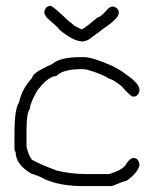

<svg xmlns="http://www.w3.org/2000/svg" viewBox="-20 -651 540 654"><path d="M255.9 -456.5H265.6Q295.4 -456.5 365.2 -425.3Q394.5 -409.7 406.2 -399.9Q455.1 -366.7 455.1 -345.2V-343.3Q451.7 -321.8 433.6 -321.8Q425.3 -321.8 394.5 -356.9Q365.7 -380.4 353.5 -382.3Q326.2 -399.4 277.3 -413.6Q267.1 -415.5 257.8 -415.5Q194.3 -415.5 171.9 -392.1Q145.5 -392.1 107.4 -343.3Q82 -299.3 82 -280.8Q70.3 -267.6 70.3 -208.5V-151.9Q82 -103 97.7 -103Q104.5 -96.2 173.8 -69.8Q223.6 -58.1 275.4 -58.1H351.6Q402.3 -73.7 410.2 -93.3Q422.9 -112.8 435.5 -112.8Q451.2 -112.8 455.1 -91.3V-89.4Q449.7 -62 410.2 -34.7Q402.8 -34.7 361.3 -17.1H263.7Q185.5 -17.1 132.8 -40.5Q121.1 -48.3 85.9 -60.1Q33.2 -90.8 33.2 -134.3Q29.8 -134.3 29.3 -144V-196.8Q29.3 -279.8 44.9 -302.2Q53.7 -346.7 89.8 -386.2Q89.8 -402.8 158.2 -433.1Q184.6 -456.5 255.9 -456.5ZM152.3 -630.9Q160.6 -630.9 214.8 -578.1Q216.8 -578.1 234.4 -562.5Q236.3 -562.5 257.8 -550.8Q267.6 -553.7 312.5 -591.8Q322.8 -591.8 349.6 -623Q356.9 -628.9 367.2 -628.9Q384.8 -622.6 384.8 -607.4Q384.8 -588.9 334 -554.7Q280.3 -513.7 277.3 -513.7L263.7 -509.8H261.7Q231 -509.8 183.6 -548.8Q179.2 -556.6 140.6 -589.8Q130.9 -601.1 130.9 -609.4Q134.3 -630.9 152.3 -630.9Z"/></svg>

Font: CEF Fonts CJK Mono
Style: Regular
Weight: 400
Designer: PartyBoss (派对大魔王)
Version: Release 2.25